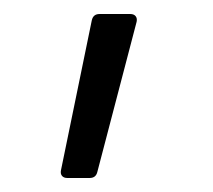

<svg xmlns="http://www.w3.org/2000/svg" viewBox="-20 -175 304 274"><path d="M67 68 111 -146Q113 -155 122 -155H166Q171 -155 173.5 -152Q176 -149 175 -144L119 70Q117 79 108 79H76Q71 79 68.5 76Q66 73 67 68Z"/></svg>

Font: Amber EN
Style: Regular
Weight: 400
Designer: Jeremy Tribby
Foundry: Tribby Type Co.
Version: Version 1.403 November 24, 2021